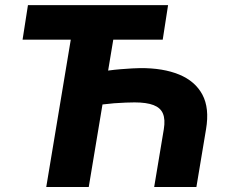

<svg xmlns="http://www.w3.org/2000/svg" viewBox="-20 -748 929 768"><path d="M652.3 -727.5 630.9 -589.4H70.3L91.8 -727.5ZM765.6 0H596.7L635.3 -231.4Q641.6 -270 631.8 -293.5Q622.1 -316.9 594.2 -327.6Q566.4 -338.4 518.1 -338.4Q504.9 -338.4 482.9 -337.6Q460.9 -336.9 436.8 -335Q412.6 -333 391.4 -330.3Q370.1 -327.6 357.9 -324.2L379.9 -459Q393.1 -462.9 415.5 -466.1Q438 -469.2 462.9 -471.2Q487.8 -473.1 508.8 -474.4Q529.8 -475.6 541 -475.6Q632.8 -476.1 696.8 -449.7Q760.7 -423.3 789.6 -369.4Q818.4 -315.4 804.2 -231.4ZM335 0H165L286.1 -727.5H456.1Z"/></svg>

Font: Inter Tight ExtraBold
Style: Italic
Weight: 800
Italic angle: -9.39999°
Designer: Rasmus Andersson
Foundry: rsms
Version: Version 3.004